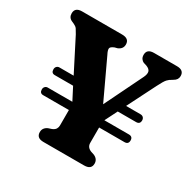

<svg xmlns="http://www.w3.org/2000/svg" viewBox="-155 -858 1019 1015"><g transform="rotate(30 354.5 -350.0)"><path d="M87 -237Q87 -247 93.5 -253.8Q100 -260.5 109.5 -260.5H259.5L220.5 -336H108.5Q87 -336 87 -359.5Q87 -370 93.5 -376.8Q100 -383.5 109.5 -383.5H196.5L97 -578.5Q87 -596.5 80.8 -605.5Q74.5 -614.5 60.5 -621L46 -627.5Q22.5 -637.5 22.5 -664Q22.5 -700 65.5 -700H309.5Q353.5 -700 353.5 -664Q353.5 -636.5 325 -625L309.5 -621Q286.5 -612 285.5 -600.8Q284.5 -589.5 295.5 -568.5L407 -330.5L521 -564Q531 -585 527.8 -599Q524.5 -613 503.5 -621.5L484 -627.5Q474.5 -631.5 468 -640.8Q461.5 -650 461.5 -664Q461.5 -700 504.5 -700H644.5Q687.5 -700 687.5 -664Q687.5 -641 664.5 -628.5L657.5 -624Q644.5 -617.5 633.5 -605.8Q622.5 -594 603 -555L516.5 -383.5H604.5Q615.5 -383.5 622 -376.8Q628.5 -370 628.5 -359.5Q628.5 -336 604.5 -336H493L455 -260.5H604.5Q628.5 -260.5 628.5 -237Q628.5 -213.5 604.5 -213.5H450V-119.5Q450 -93 477 -82L498 -75Q525 -62.5 525 -36Q525 0 481.5 0H233.5Q190.5 0 190.5 -36Q190.5 -62.5 217.5 -75L238.5 -82Q254 -88.5 259.8 -98.2Q265.5 -108 265.5 -119.5V-213.5H108.5Q87 -213.5 87 -237Z"/></g></svg>

Font: Fraunces 9pt S050
Style: Bold
Weight: 700
Version: Version 1.000; ttfautohint (v1.8.3)